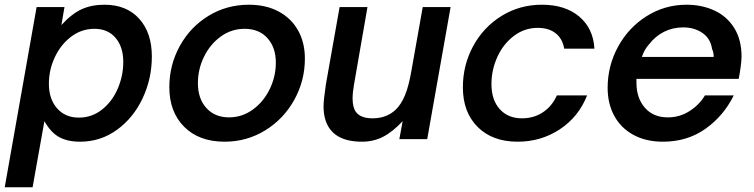

<svg xmlns="http://www.w3.org/2000/svg" viewBox="-41 -589 3194 813"><path d="M-21 204 114 -559H232L219 -483Q263 -531 305 -550Q347 -569 401 -569Q495 -569 548.5 -509.5Q602 -450 602 -350Q602 -256 563 -173Q524 -90 454.5 -39.5Q385 11 298 11Q245 11 209.5 -8.5Q174 -28 147 -76L97 204ZM481 -327Q481 -390 448.5 -428.5Q416 -467 359 -467Q304 -467 260 -433.5Q216 -400 191 -346.5Q166 -293 166 -234Q166 -170 200.5 -130.5Q235 -91 293 -91Q348 -91 391 -125Q434 -159 457.5 -213.5Q481 -268 481 -327Z M676 -220Q676 -314 720.5 -394.5Q765 -475 842 -522Q919 -569 1013 -569Q1085 -569 1138.5 -540.5Q1192 -512 1221 -460.5Q1250 -409 1250 -341Q1250 -247 1205 -166Q1160 -85 1082 -37Q1004 11 910 11Q802 11 739 -52Q676 -115 676 -220ZM1127 -324Q1127 -388 1091.5 -427.5Q1056 -467 995 -467Q939 -467 894 -434.5Q849 -402 823 -349Q797 -296 797 -237Q797 -171 833 -131.5Q869 -92 929 -92Q984 -92 1029.5 -125Q1075 -158 1101 -211.5Q1127 -265 1127 -324Z M1337 -81Q1329 -107 1329 -138Q1329 -165 1339 -232L1397 -559H1515L1458 -231Q1452 -197 1452 -172Q1452 -135 1466 -115Q1486 -88 1537 -88Q1595 -88 1634 -124Q1658 -147 1674 -186Q1690 -225 1701 -289L1749 -559H1867L1768 0H1650L1664 -76Q1621 -30 1580.5 -9.5Q1540 11 1492 11Q1366 11 1337 -81Z M1919 -219Q1919 -314 1963 -394.5Q2007 -475 2083.5 -522Q2160 -569 2254 -569Q2352 -569 2411.5 -519Q2471 -469 2476 -383H2348Q2341 -425 2312 -448Q2283 -471 2236 -471Q2180 -471 2135 -437Q2090 -403 2065 -348Q2040 -293 2040 -233Q2040 -166 2075 -127Q2110 -88 2169 -88Q2220 -88 2258.5 -114Q2297 -140 2317 -185H2445Q2409 -94 2329.5 -41.5Q2250 11 2151 11Q2044 11 1981.5 -51.5Q1919 -114 1919 -219Z M2532 -217Q2532 -310 2576 -391Q2620 -472 2697 -520.5Q2774 -569 2866 -569Q2931 -569 2984 -544.5Q3037 -520 3068 -470.5Q3099 -421 3099 -349Q3098 -313 3087 -255H2654V-238Q2654 -174 2689.5 -133Q2725 -92 2787 -92Q2837 -92 2878.5 -118.5Q2920 -145 2944 -185H3066Q3023 -98 2946 -43.5Q2869 11 2766 11Q2694 11 2641 -18Q2588 -47 2560 -98.5Q2532 -150 2532 -217ZM2981 -348Q2981 -368 2974 -382Q2968 -425 2934 -449Q2900 -473 2852 -473Q2808 -473 2771 -454.5Q2734 -436 2707 -401Q2687 -379 2677 -348Z"/></svg>

Font: Open Sauce One SemiBold Italic
Style: Regular
Weight: 600
Italic angle: -10°
Designer: Alfredo Marco Pradil
Foundry: Creative Sauce Fz LLC
Version: Version 1.477